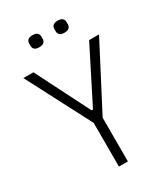

<svg xmlns="http://www.w3.org/2000/svg" viewBox="-213 -979 944 1077"><g transform="rotate(-30 259.0 -440.5)"><path d="M288 0H230V-283L14 -698H79L255 -350H264L440 -698H504L288 -283ZM178 -803Q158 -803 148.5 -811.5Q139 -820 139 -835V-849Q139 -864 148.5 -872.5Q158 -881 178 -881Q199 -881 208.5 -872.5Q218 -864 218 -849V-835Q218 -820 208.5 -811.5Q199 -803 178 -803ZM342 -803Q321 -803 311.5 -811.5Q302 -820 302 -835V-849Q302 -864 311.5 -872.5Q321 -881 342 -881Q362 -881 371.5 -872.5Q381 -864 381 -849V-835Q381 -820 371.5 -811.5Q362 -803 342 -803Z"/></g></svg>

Font: IBM Plex Sans Condensed Light
Style: Regular
Weight: 300
Width: 3
Designer: Mike Abbink, Paul van der Laan, Pieter van Rosmalen
Foundry: Bold Monday
Version: Version 3.201